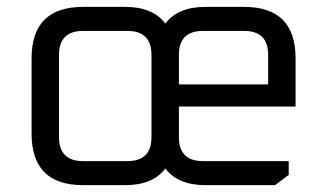

<svg xmlns="http://www.w3.org/2000/svg" viewBox="-20 -540 954 560"><path d="M72.1 -150.2V-369.7Q72.1 -519.9 222.3 -519.9H345.1Q425.8 -519.9 462.3 -471.3Q498.7 -519.9 579.4 -519.9H692Q842.1 -519.9 842.1 -369.7V-229.2H501.8V-140.2Q501.8 -70.1 571.8 -70.1H822.1V-29.9L782.1 0H579.4Q498.7 0 462.3 -48.6Q425.8 0 345.1 0H222.3Q72.1 0 72.1 -150.2ZM152.1 -140.2Q152.1 -70.1 222.2 -70.1H351.7Q421.8 -70.1 421.8 -140.2V-379.7Q421.8 -449.8 351.7 -449.8H222.2Q152.1 -449.8 152.1 -379.7ZM501.8 -293.9H762.1V-379.7Q762.1 -449.8 692.1 -449.8H571.8Q501.8 -449.8 501.8 -379.7Z"/></svg>

Font: Oxanium ExtraLight
Style: Regular
Weight: 200
Designer: Severin Meyer
Version: Version 2.000